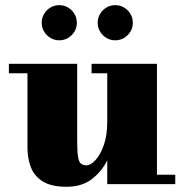

<svg xmlns="http://www.w3.org/2000/svg" viewBox="-20 -704 704 734"><path d="M353.4 -617.1Q353.4 -635.6 362.5 -650.8Q371.6 -666.1 386.9 -675.2Q402.1 -684.3 420.6 -684.3Q439.1 -684.3 454.3 -675.2Q469.6 -666.1 478.7 -650.8Q487.8 -635.6 487.8 -617.1Q487.8 -598.6 478.7 -583.4Q469.6 -568.1 454.3 -559Q439.1 -549.9 420.6 -549.9Q402.1 -549.9 386.9 -559Q371.6 -568.1 362.5 -583.4Q353.4 -598.6 353.4 -617.1ZM139.4 -617.1Q139.4 -635.6 148.5 -650.8Q157.6 -666.1 172.9 -675.2Q188.1 -684.3 206.6 -684.3Q225.1 -684.3 240.3 -675.2Q255.6 -666.1 264.7 -650.8Q273.8 -635.6 273.8 -617.1Q273.8 -598.6 264.7 -583.4Q255.6 -568.1 240.3 -559Q225.1 -549.9 206.6 -549.9Q188.1 -549.9 172.9 -559Q157.6 -568.1 148.5 -583.4Q139.4 -598.6 139.4 -617.1ZM275 -460V-168Q275 -126 278.2 -105.5Q281.5 -85 289.2 -78.5Q297 -72 311 -72Q326.5 -72 345 -92Q363.5 -112 376.8 -149.2Q390 -186.5 390 -238V-424H330V-460H580V-36H650V0H390V-91Q369 -48.5 331 -19.2Q293 10 234 10Q177 10 144.5 -9.8Q112 -29.5 98.5 -63.5Q85 -97.5 85 -141V-424H14V-460Z"/></svg>

Font: Bodoni* 06pt Fatface
Style: Regular
Weight: 900
Version: Version 2.3